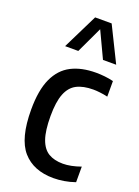

<svg xmlns="http://www.w3.org/2000/svg" viewBox="-154 -874 687 950"><g transform="rotate(20 189.5 -399.0)"><path d="M253.5 10Q148 10 91.2 -55Q34.5 -120 34.5 -271.5Q34.5 -374 63 -435.8Q91.5 -497.5 145 -525Q198.5 -552.5 274.5 -552.5Q297 -552.5 320.5 -550Q344 -547.5 366.5 -542V-460Q345.5 -465 325.5 -467.2Q305.5 -469.5 290.5 -469.5Q237.5 -469.5 203.2 -451.8Q169 -434 152.2 -391.2Q135.5 -348.5 135.5 -274Q135.5 -197 151 -153.2Q166.5 -109.5 197 -91.2Q227.5 -73 273 -73Q314 -73 366.5 -91.5V-9.5Q338 0.5 309.2 5.2Q280.5 10 253.5 10ZM85 -623.5 176 -808H263L354 -623.5H284.5L219.5 -761.5L154.5 -623.5Z"/></g></svg>

Font: Encode Sans Condensed Condensed Medium
Style: Regular
Weight: 500
Width: 3
Designer: Multiple Designers
Foundry: Impallari Type
Version: Version 3.000; ttfautohint (v1.8.3) -l 8 -r 50 -G 200 -x 14 